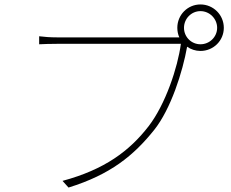

<svg xmlns="http://www.w3.org/2000/svg" viewBox="-20 -828 1040 863"><path d="M807 -703C807 -744 840 -778 881 -778C922 -778 956 -744 956 -703C956 -662 922 -629 881 -629C840 -629 807 -662 807 -703ZM777 -703C777 -688 780 -673 786 -660H777C742 -660 276 -660 237 -660C204 -660 181 -662 156 -665V-629C181 -630 202 -631 236 -631C276 -631 738 -631 793 -631C779 -525 724 -360 649 -262C562 -149 450 -66 261 -15L288 15C476 -43 581 -129 673 -244C748 -338 801 -505 821 -618C838 -606 859 -599 881 -599C939 -599 986 -645 986 -703C986 -761 939 -808 881 -808C823 -808 777 -761 777 -703Z"/></svg>

Font: Harano Aji Gothic K1 ExtraLight
Style: Regular
Weight: 250
Foundry: Masamichi Hosoda
Version: HaranoAjiGothicK1-ExtraLight version 20230610;ttx 4.39.4